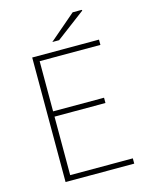

<svg xmlns="http://www.w3.org/2000/svg" viewBox="-123 -906 756 983"><g transform="rotate(-15 255.0 -415.0)"><path d="M100 0V-660H454V-632H132V-366H402V-338H132V-28H464V0ZM220 -710 360 -830H408L410 -826L256 -710Z"/></g></svg>

Font: Source Sans 3 VF
Style: Regular
Weight: 200
Designer: Paul D. Hunt
Foundry: Adobe
Version: Version 3.046;hotconv 1.0.118;makeotfexe 2.5.65603